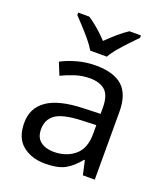

<svg xmlns="http://www.w3.org/2000/svg" viewBox="-141 -864 844 972"><g transform="rotate(20 280.5 -378.0)"><path d="M288 -545Q386 -545 433 -502Q480 -459 480 -365V0H416L399 -76H395Q360 -32 321.5 -11Q283 10 215 10Q142 10 94 -28.5Q46 -67 46 -149Q46 -229 109 -272.5Q172 -316 303 -320L394 -323V-355Q394 -422 365 -448Q336 -474 283 -474Q241 -474 203 -461.5Q165 -449 132 -433L105 -499Q140 -518 188 -531.5Q236 -545 288 -545ZM314 -259Q214 -255 175.5 -227Q137 -199 137 -148Q137 -103 164.5 -82Q192 -61 235 -61Q303 -61 348 -98.5Q393 -136 393 -214V-262ZM235 -606Q222 -629 200 -655.5Q178 -682 154 -708Q130 -734 112 -753V-766H172Q198 -749 226 -725Q254 -701 279 -674Q306 -701 334 -725Q362 -749 388 -766H450V-753Q431 -734 406.5 -708Q382 -682 359.5 -655.5Q337 -629 325 -606Z"/></g></svg>

Font: Go Noto Current
Style: Regular
Weight: 400
Designer: Monotype Design Team
Foundry: Monotype Imaging Inc.
Version: Version 2.007; ttfautohint (v1.8) -l 8 -r 50 -G 200 -x 14 -D